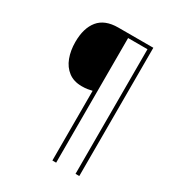

<svg xmlns="http://www.w3.org/2000/svg" viewBox="-205 -892 1065 1150"><g transform="rotate(30 327.5 -316.5)"><path d="M517 127H491V-735H357V127H331V-355Q315 -351 298.5 -348.5Q282 -346 260 -346Q205 -346 168 -374Q131 -402 113 -450Q95 -498 95 -557Q95 -653 139 -706.5Q183 -760 275 -760H517Z"/></g></svg>

Font: Noto Sans Tamil Thin
Style: Regular
Weight: 100
Designer: Jelle Bosma - Monotype Design Team
Foundry: Monotype Imaging Inc.
Version: Version 2.004; ttfautohint (v1.8.4.7-5d5b)